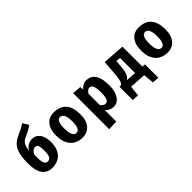

<svg xmlns="http://www.w3.org/2000/svg" viewBox="70 -1830 3059 3059"><g transform="rotate(-45 1599.0 -301.0)"><path d="M518 -481Q575 -413 575 -286Q575 -149 507 -68Q441 9 326 18Q206 26 142 -47Q72 -127 72 -304Q72 -491 117 -584Q165 -682 289 -735Q347 -760 384 -780Q414 -795 462 -825L521 -727Q463 -682 354 -634Q291 -607 266 -569Q238 -527 229 -440Q285 -532 382 -538Q466 -544 518 -481ZM381 -138Q403 -176 403 -268Q403 -354 385 -387Q369 -415 333 -412Q274 -408 243 -331V-260Q243 -173 265 -135Q285 -103 324 -105Q363 -108 381 -138Z M1218 -268Q1218 -126 1149 -50Q1080 26 960 18Q840 10 772 -73Q703 -157 703 -305Q703 -449 772 -525Q840 -600 960 -592Q1218 -574 1218 -268ZM875 -293Q875 -110 960 -104Q1047 -98 1047 -280Q1047 -463 960 -469Q875 -475 875 -293Z M1870 -270Q1870 -132 1815 -52Q1759 28 1665 22Q1589 17 1540 -45V216L1374 223V-589L1521 -579L1529 -516Q1588 -594 1679 -587Q1870 -574 1870 -270ZM1675 -140Q1698 -183 1698 -280Q1698 -385 1678 -429Q1661 -466 1624 -469Q1576 -472 1540 -411V-157Q1572 -108 1615 -105Q1655 -102 1675 -140Z M2507 -105V196L2394 188L2376 9L2099 -10L2080 167L1968 159V-142L2002 -140Q2027 -158 2039 -197Q2054 -247 2064 -373L2079 -585L2453 -558V-108ZM2298 -459 2222 -465 2215 -374Q2206 -260 2186 -207Q2166 -155 2123 -131L2298 -119Z M3133 -268Q3133 -126 3064 -50Q2995 26 2875 18Q2755 10 2687 -73Q2618 -157 2618 -305Q2618 -449 2687 -525Q2755 -600 2875 -592Q3133 -574 3133 -268ZM2790 -293Q2790 -110 2875 -104Q2962 -98 2962 -280Q2962 -463 2875 -469Q2790 -475 2790 -293Z"/></g></svg>

Font: Xiangcui Wave Sans Xiangcui Wave Sans
Style: Regular
Weight: 800
Width: 3
Version: Version 0.920;March 28, 2024;FontCreator 14.0.0.2814 64-bit